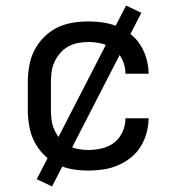

<svg xmlns="http://www.w3.org/2000/svg" viewBox="-20 -605 640 690"><path d="M298 8Q268 8 239 3Q210 -2 184 -15Q158 -28 137 -49.5Q116 -71 103 -97Q90 -123 85 -152Q80 -181 80 -210V-310Q80 -339 85 -368Q90 -397 103 -423Q116 -449 137 -470.5Q158 -492 184 -505Q210 -518 239 -523Q268 -528 298 -528Q325 -528 351.5 -524Q378 -520 403 -509.5Q428 -499 449.5 -482Q471 -465 485 -442.5Q499 -420 506.5 -393.5Q514 -367 514 -340Q514 -340 514 -340Q514 -340 514 -340H431Q431 -340 431 -340Q431 -340 431 -340Q431 -365 420.5 -388.5Q410 -412 391 -427Q372 -442 347 -448Q322 -454 298 -454Q279 -454 260.5 -450.5Q242 -447 225.5 -438Q209 -429 196.5 -414.5Q184 -400 176 -383Q168 -366 165.5 -347.5Q163 -329 163 -310V-210Q163 -191 165.5 -172.5Q168 -154 176 -137Q184 -120 196.5 -105.5Q209 -91 225.5 -82Q242 -73 260.5 -69.5Q279 -66 298 -66Q322 -66 347 -72Q372 -78 391 -93Q410 -108 420.5 -131.5Q431 -155 431 -180Q431 -180 431 -180Q431 -180 431 -180H514Q514 -180 514 -180Q514 -180 514 -180Q514 -153 506.5 -126.5Q499 -100 485 -77.5Q471 -55 449.5 -38Q428 -21 403 -10.5Q378 0 351.5 4Q325 8 298 8ZM167 65 112 39 433 -585 488 -559Z"/></svg>

Font: Zed Mono Extended
Style: Regular
Weight: 400
Width: 7
Monospace: yes
Designer: Belleve Invis
Foundry: Belleve Invis
Version: Version 1.0.0; ttfautohint (v1.8.4)